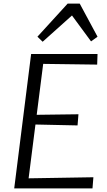

<svg xmlns="http://www.w3.org/2000/svg" viewBox="-20 -1047 596 1067"><path d="M494 0H59L153 -747H522L520 -688L220 -692L184 -409L416 -412L411 -350L177 -355L139 -56L499 -62ZM380 -961 217 -815 188 -843 356 -1027H423L522 -843L486 -817Z"/></svg>

Font: Merriweather Sans Variable Regular
Style: Italic
Weight: 300
Italic angle: -8°
Designer: Eben Sorkin
Foundry: Eben Sorkin
Version: Version 2.001